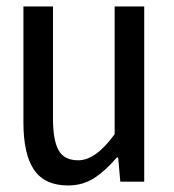

<svg xmlns="http://www.w3.org/2000/svg" viewBox="-20 -564 540 596"><path d="M191.4 11.7Q119.1 11.7 85.9 -36.6Q52.7 -85 52.7 -183.6V-543.9H144.5V-196.3Q144.5 -127.9 162.1 -97.2Q179.7 -66.4 222.7 -66.4Q277.3 -66.4 335.9 -147.5V-543.9H427.7V0H353.5L346.7 -75.2H342.8Q306.6 -33.2 271.5 -10.7Q236.3 11.7 191.4 11.7Z"/></svg>

Font: GenEi Gothic M Regular
Style: Regular
Weight: 400
Designer: o_tamon (Modified); [Source Han Sans]
Ryoko NISHIZUKA  (kana & ideographs); Paul D. Hunt (Latin, Greek & Cyrillic); Wenl
Version: Version 1.1a;Original Version 1.004